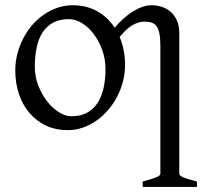

<svg xmlns="http://www.w3.org/2000/svg" viewBox="-20 -489 792 743"><path d="M388.2 -222.2Q388.2 -260.7 375.5 -295.7Q362.8 -330.6 342.8 -357.2Q322.8 -383.8 297.4 -399.4Q272 -415 247.1 -415Q210 -415 184.6 -400.9Q159.2 -386.7 143.8 -362.1Q128.4 -337.4 121.6 -303.7Q114.7 -270 114.7 -231Q114.7 -192.4 128.4 -157.5Q142.1 -122.6 162.8 -96.2Q183.6 -69.8 208.5 -54.4Q233.4 -39.1 255.9 -39.1Q290.5 -39.1 315.4 -52Q340.3 -64.9 356.4 -88.9Q372.6 -112.8 380.4 -146.5Q388.2 -180.2 388.2 -222.2ZM532.2 234.4V213.4Q567.4 204.1 584 197.3Q600.6 190.4 600.6 183.6V-309.1Q600.6 -338.9 597.2 -357.4Q593.8 -376 586.4 -386.7Q579.1 -397.5 567.1 -401.4Q555.2 -405.3 538.1 -405.3Q516.6 -405.3 493.7 -392.3Q470.7 -379.4 442.9 -346.2Q463.9 -296.9 463.9 -236.8Q463.9 -204.1 455.6 -172.9Q447.3 -141.6 432.6 -113.8Q418 -85.9 397.5 -62.3Q377 -38.6 352.3 -21.5Q327.6 -4.4 299.8 5.1Q272 14.6 242.2 14.6Q195.8 14.6 158.4 -2.9Q121.1 -20.5 94.5 -51.3Q67.9 -82 53.5 -124.5Q39.1 -167 39.1 -216.8Q39.1 -249 47.1 -280.3Q55.2 -311.5 69.6 -339.6Q84 -367.7 104.2 -391.4Q124.5 -415 149.2 -432.1Q173.8 -449.2 202.4 -459Q231 -468.8 261.2 -468.8Q314.5 -468.8 356 -445.6Q397.5 -422.4 423.8 -381.8Q460.4 -424.8 497.8 -446.8Q535.2 -468.8 565.9 -468.8Q586.9 -468.8 606.4 -462.4Q626 -456.1 640.9 -442.9Q655.8 -429.7 664.8 -409.4Q673.8 -389.2 673.8 -361.8V183.6Q673.8 190.4 688.7 197Q703.6 203.6 742.2 213.4V234.4Z"/></svg>

Font: Noto Serif Devanagari
Style: Bold
Weight: 700
Designer: Monotype Design Team
Foundry: Monotype Imaging Inc.
Version: Version 1.01